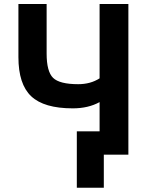

<svg xmlns="http://www.w3.org/2000/svg" viewBox="-20 -750 722 931"><path d="M462.9 -254.9Q408.2 -224.6 333 -224.6Q193.4 -224.6 131.3 -283.2Q69.3 -341.8 69.3 -472.7V-730.5H206.1V-490.2Q206.1 -403.3 237.3 -372.6Q268.6 -341.8 359.4 -341.8Q418.9 -341.8 462.9 -370.1V-730.5H602.5V0H508.8H483.4V160.2H352.5V-113.3H462.9Z"/></svg>

Font: Mgen+ 1c bold
Style: Bold
Weight: 700
Designer: [Source Han Sans]
Ryoko NISHIZUKA  (kana & ideographs); Paul D. Hunt (Latin, Greek & Cyrillic); Wenlong ZHANG  (bopomofo
Version: Version 1.059.20150602